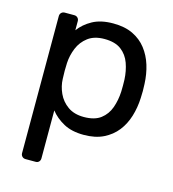

<svg xmlns="http://www.w3.org/2000/svg" viewBox="-108 -619 811 899"><g transform="rotate(15 298.0 -170.0)"><path d="M98 190Q88 190 81.5 183.5Q75 177 75 167V-497Q75 -507 81.5 -513.5Q88 -520 98 -520H144Q154 -520 160.5 -513.5Q167 -507 167 -497V-453Q191 -486 231 -508Q271 -530 331 -530Q387 -530 426.5 -511Q466 -492 491.5 -459Q517 -426 530 -384Q543 -342 545 -294Q546 -278 546 -260Q546 -242 545 -226Q543 -179 530 -136.5Q517 -94 491.5 -61.5Q466 -29 426.5 -9.5Q387 10 331 10Q273 10 233.5 -11.5Q194 -33 169 -65V167Q169 177 163 183.5Q157 190 147 190ZM310 -71Q362 -71 391.5 -93.5Q421 -116 434 -152.5Q447 -189 449 -231Q450 -260 449 -289Q447 -331 434 -367.5Q421 -404 391.5 -426.5Q362 -449 310 -449Q261 -449 230.5 -426Q200 -403 185.5 -367.5Q171 -332 169 -295Q168 -279 168 -257Q168 -235 169 -218Q170 -183 185.5 -149Q201 -115 232 -93Q263 -71 310 -71Z"/></g></svg>

Font: RubikRegular
Style: Regular
Weight: 400
Designer: Hubert and Fischer
Foundry: Hubert and Fischer
Version: Version 2.300;gftools[0.9.30]